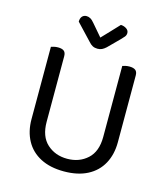

<svg xmlns="http://www.w3.org/2000/svg" viewBox="-120 -908 890 1016"><g transform="rotate(15 324.5 -400.5)"><path d="M324 13Q249 13 196 -14.5Q143 -42 115.5 -92.5Q88 -143 88 -210V-292H169V-217Q169 -137 213.5 -96.5Q258 -56 324 -56Q390 -56 434.5 -96.5Q479 -137 479 -217V-292H561V-210Q561 -143 533.5 -92.5Q506 -42 453 -14.5Q400 13 324 13ZM169 -251H88V-606Q93 -608 103.5 -610.5Q114 -613 126 -613Q148 -613 158.5 -604.5Q169 -596 169 -576ZM561 -251H479V-606Q484 -608 494.5 -610.5Q505 -613 517 -613Q539 -613 550 -604.5Q561 -596 561 -576ZM328 -721Q345 -739 368 -763Q391 -787 416 -814Q434 -813 447 -804Q460 -795 460 -781Q460 -769 452.5 -760Q445 -751 434 -740L374 -680Q363 -670 352.5 -665Q342 -660 328 -660Q313 -660 301.5 -666Q290 -672 279 -685L196 -773Q196 -792 205 -802Q214 -812 229 -812Q240 -812 250.5 -806Q261 -800 274 -784Z"/></g></svg>

Font: Baloo Bhaina 2
Style: Regular
Weight: 400
Designer: Yesha Goshar, Manish Minz, Shuchita Grover and Ek Type
Foundry: Ek Type
Version: Version 1.700